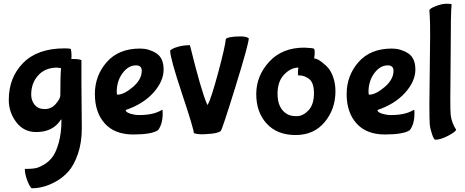

<svg xmlns="http://www.w3.org/2000/svg" viewBox="-20 -697 2492 1028"><path d="M416 -248 418 -11Q418 67 397 127.5Q376 188 346 221.5Q316 255 277 276Q214 311 150 311Q147 311 138 296Q129 281 121 255Q113 229 113 207H132Q152 207 170.5 203.5Q189 200 216 184Q243 168 262 142Q281 116 295 65Q309 14 309 -54Q309 -58 308 -58L305 -55Q263 10 174 10Q107 10 67 -43Q27 -96 27 -162Q27 -282 104 -360Q181 -438 325 -438Q360 -438 360 -433Q363 -416 363 -396L362 -381H373Q405 -381 416 -375ZM307 -332 286 -335Q222 -335 184.5 -293.5Q147 -252 147 -190Q147 -159 165.5 -136Q184 -113 219.5 -113Q255 -113 279 -141Q303 -169 303 -186Q303 -300 307 -332Z M739 -318Q739 -347 708 -347Q667 -347 636 -305Q605 -263 605 -204Q605 -190 609 -190Q645 -191 692 -231.5Q739 -272 739 -318ZM826 0Q792 23 693 23Q594 23 541 -36Q488 -95 488 -193.5Q488 -292 551.5 -364.5Q615 -437 730 -437Q777 -437 816.5 -412Q856 -387 856 -324.5Q856 -262 801.5 -201Q747 -140 653 -108Q653 -96 677.5 -88.5Q702 -81 726 -81Q802 -81 846 -108Q847 -109 849 -109Q851 -109 851 -90Q851 -32 826 0Z M1064 22Q1036 22 1018 16Q1018 -5 954.5 -195.5Q891 -386 891 -426Q891 -428 901.5 -434.5Q912 -441 938 -448Q964 -455 997 -455Q1058 -207 1089 -138Q1090 -133 1093 -138Q1111 -170 1148 -307.5Q1185 -445 1189 -487Q1190 -493 1211 -497.5Q1232 -502 1266 -502Q1300 -502 1312 -492Q1312 -463 1241 -233.5Q1170 -4 1162 4Q1148 18 1085 21Z M1609 -442Q1657 -440 1661 -436Q1665 -432 1665 -417Q1665 -402 1662 -384Q1677 -384 1700.5 -366.5Q1724 -349 1739 -331Q1754 -313 1765 -280.5Q1776 -248 1776 -208Q1776 -113 1718.5 -43.5Q1661 26 1562.5 26Q1464 26 1408 -35Q1352 -96 1352 -193.5Q1352 -291 1421.5 -366.5Q1491 -442 1609 -442ZM1630 -278Q1607 -293 1585 -293H1577Q1575 -297 1575 -310Q1575 -323 1578 -335Q1537 -335 1501.5 -298Q1466 -261 1466 -195Q1466 -117 1516 -87Q1535 -75 1568.5 -75Q1602 -75 1631.5 -106Q1661 -137 1661 -198Q1661 -259 1630 -278Z M2087 -318Q2087 -347 2056 -347Q2015 -347 1984 -305Q1953 -263 1953 -204Q1953 -190 1957 -190Q1993 -191 2040 -231.5Q2087 -272 2087 -318ZM2174 0Q2140 23 2041 23Q1942 23 1889 -36Q1836 -95 1836 -193.5Q1836 -292 1899.5 -364.5Q1963 -437 2078 -437Q2125 -437 2164.5 -412Q2204 -387 2204 -324.5Q2204 -262 2149.5 -201Q2095 -140 2001 -108Q2001 -96 2025.5 -88.5Q2050 -81 2074 -81Q2150 -81 2194 -108Q2195 -109 2197 -109Q2199 -109 2199 -90Q2199 -32 2174 0Z M2279 -142 2283 -504Q2283 -583 2281 -611Q2279 -639 2279 -641Q2279 -651 2312.5 -664Q2346 -677 2372 -677Q2398 -677 2398 -673Q2393 -636 2393 -413L2391 -168Q2391 -99 2393 -83Q2398 -39 2422 -3Q2422 7 2381 29Q2340 51 2311 51Q2303 51 2293 21Q2283 -9 2281 -31Q2279 -53 2279 -142Z"/></svg>

Font: Bubblegum Sans
Style: Regular
Weight: 400
Designer: Angel Koziupa and Alejandro Paul
Foundry: Angel Koziupa and Alejandro Paul
Version: Version 1.001